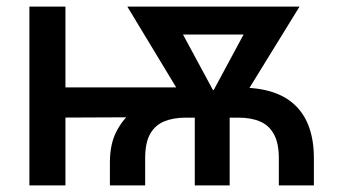

<svg xmlns="http://www.w3.org/2000/svg" viewBox="-20 -560 1017 580"><path d="M312 0V-69.3Q312 -124 331.1 -161.6Q350.1 -199.2 380.1 -222.9Q410.2 -246.6 444.3 -259.3Q478.5 -272 509.3 -276.9Q540 -281.7 560.1 -281.7L700.7 -295.4Q815.4 -296.4 871.8 -241.9Q928.2 -187.5 928.2 -82V0H822.3V-82Q822.3 -127.4 807.6 -154.3Q793 -181.2 765.9 -192.9Q738.8 -204.6 700.7 -204.6H541Q503.9 -204.6 476.3 -193.4Q448.7 -182.1 433.6 -155.5Q418.5 -128.9 418.5 -82V0ZM68.8 0V-540H177.7V0ZM125 -204.6V-295.9H555.7V-206.5ZM568.4 0V-269H673.8V0ZM564.5 -209.5 364.7 -540H487.3L650.4 -237.8L638.2 -209.5ZM609.4 -209.5 600.1 -240.7 761.2 -540H884.8L681.2 -209.5ZM448.2 -455.6V-540H817.4V-455.6Z"/></svg>

Font: V-Inter
Style: Medium-500
Weight: 500
Designer: Rasmus Andersson
Foundry: rsms
Version: Version 4.000;git-4146feb